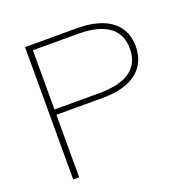

<svg xmlns="http://www.w3.org/2000/svg" viewBox="-113 -737 852 850"><g transform="rotate(-20 312.5 -311.5)"><path d="M91 0H119V-294H340C486 -294 553 -363 553 -459C553 -556 485 -623 334 -623H91ZM119 -319V-598H331C476 -598 525 -537 525 -459C525 -380 478 -319 330 -319Z"/></g></svg>

Font: Inconsolata Expanded ExtraLight
Style: Regular
Weight: 200
Width: 7
Monospace: yes
Designer: Raph Levien, Cyreal, Brenton Simpson
Foundry: Raph Levien, Cyreal, Google
Version: Version 3.100